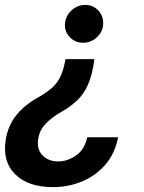

<svg xmlns="http://www.w3.org/2000/svg" viewBox="-23 -568 587 785"><path d="M362.9 -326.3Q354.8 -262.4 337 -222.5Q319.2 -182.5 291.9 -157Q264.6 -131.4 227.6 -110.4Q190.3 -89.5 164.6 -63Q138.8 -36.6 133.2 0Q126.4 41.9 150.6 66.9Q174.7 92 215.2 92Q252.8 92 288 67.6Q323.2 43.3 333.5 -6.7H459.9Q446.7 60.7 407.1 106Q367.5 151.3 311.6 174.2Q255.7 197.1 194.2 197.1Q92.3 197.1 39.1 144.5Q-14.2 92 0.7 1.8Q10.3 -56.1 44.2 -97.7Q78.1 -139.2 131 -168.7Q166.9 -188.9 189.3 -208.6Q211.6 -228.3 224.4 -255.7Q237.2 -283 244.7 -326.3ZM324.9 -547.9Q357.6 -547.9 378.9 -525.2Q400.2 -502.5 398.8 -469.8Q397.4 -437.9 373 -415.5Q348.7 -393.1 316.4 -393.1Q284.8 -393.1 262.8 -415.7Q240.8 -438.2 242.5 -469.8Q244.7 -502.5 269.2 -525.2Q293.7 -547.9 324.9 -547.9Z"/></svg>

Font: Inter UI Semi Bold
Style: Italic
Weight: 600
Italic angle: -9.39999°
Designer: Rasmus Andersson
Foundry: rsms
Version: 3.2;8d6f07862